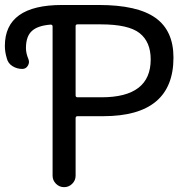

<svg xmlns="http://www.w3.org/2000/svg" viewBox="-129 -775 748 774"><path d="M183.6 -676.8Q175.8 -676.8 175.8 -669.9V-390.6Q175.8 -382.8 183.6 -382.8H280.3Q478.5 -382.8 478.5 -535.2Q478.5 -606.4 433.6 -641.6Q388.7 -676.8 277.3 -676.8ZM83 -668Q83 -675.8 75.2 -675.8Q24.4 -671.9 1 -651.4Q-24.4 -629.9 -24.4 -581.1Q-24.4 -560.5 -14.6 -537.1Q-8.8 -523.4 -16.6 -510.3Q-24.4 -497.1 -39.1 -497.1Q-60.5 -497.1 -78.6 -508.3Q-96.7 -519.5 -101.6 -540Q-109.4 -565.4 -109.4 -589.8Q-109.4 -754.9 121.1 -754.9H269.5Q424.8 -754.9 497.6 -703.1Q570.3 -651.4 570.3 -543Q570.3 -306.6 287.1 -306.6H183.6Q175.8 -306.6 175.8 -298.8V-66.4Q175.8 -47.9 162.1 -34.2Q148.4 -20.5 129.4 -20.5Q110.4 -20.5 96.7 -34.2Q83 -47.9 83 -66.4Z"/></svg>

Font: Gen Jyuu Gothic Regular
Style: Regular
Weight: 400
Designer: [Source Han Sans]
Ryoko NISHIZUKA  (kana & ideographs); Paul D. Hunt (Latin, Greek & Cyrillic); Wenlong ZHANG  (bopomofo
Version: Version 1.002.20150607